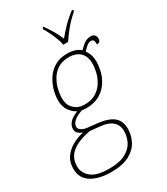

<svg xmlns="http://www.w3.org/2000/svg" viewBox="-282 -868 1049 1209"><g transform="rotate(-30 242.5 -263.0)"><path d="M157 240Q69 240 14 206Q-41 172 -41 102Q-41 54 -17 20Q7 -14 45 -35Q83 -56 125 -65Q106 -73 94 -84Q82 -95 82 -117Q82 -137 98 -158.5Q114 -180 161 -199Q133 -214 112 -243.5Q91 -273 91 -319Q91 -354 102 -393Q113 -432 136 -467Q159 -502 196.5 -524Q234 -546 288 -546Q315 -546 340.5 -538.5Q366 -531 382 -515Q408 -542 427.5 -554Q447 -566 470 -566Q487 -566 497 -556Q507 -546 507 -531Q507 -514 499 -507.5Q491 -501 480 -501Q480 -525 474.5 -532.5Q469 -540 457 -540Q443 -540 428.5 -529Q414 -518 396 -498Q406 -485 414.5 -463.5Q423 -442 423 -407Q423 -377 413.5 -339Q404 -301 381 -266.5Q358 -232 318.5 -209.5Q279 -187 220 -187Q213 -187 204 -188Q195 -189 189 -190Q107 -161 107 -117Q107 -101 124.5 -90.5Q142 -80 162 -78L236 -70Q313 -61 348 -31Q383 -1 383 55Q383 101 361.5 143.5Q340 186 290.5 213Q241 240 157 240ZM223 -212Q275 -212 308.5 -233.5Q342 -255 361 -287Q380 -319 387.5 -352Q395 -385 395 -409Q395 -467 364.5 -494Q334 -521 286 -521Q237 -521 205 -500.5Q173 -480 154 -448Q135 -416 127 -381.5Q119 -347 119 -319Q119 -267 149.5 -239.5Q180 -212 223 -212ZM156 215Q231 215 274.5 192Q318 169 336.5 132.5Q355 96 355 55Q355 12 325.5 -14Q296 -40 236 -45L167 -52Q81 -36 34 0.5Q-13 37 -13 102Q-13 149 27 182Q67 215 156 215ZM295 -606Q292 -628 281.5 -655Q271 -682 258.5 -708Q246 -734 234 -753L237 -766H244Q270 -729 286 -702Q302 -675 318 -637Q343 -667 373 -699Q403 -731 449 -766H460L457 -753Q414 -716 383.5 -678.5Q353 -641 330 -606Z"/></g></svg>

Font: Noto Serif Thin
Style: Italic
Weight: 100
Italic angle: -12°
Designer: Monotype Design Team
Foundry: Monotype Imaging Inc.
Version: Version 2.014; ttfautohint (v1.8.4.7-5d5b)